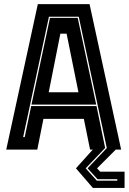

<svg xmlns="http://www.w3.org/2000/svg" viewBox="-20 -720 622 924"><path d="M427 184.5 345.5 90 426.5 0H413.5L383.5 -148H189L159.5 0H10L162 -700H411L563 0H537L447 90L462 106H579.5V184.5ZM446 149.5H544.5V142.5H449.5L401.5 90L494 -7.5L359 -639.5H215.5L91.5 -60.5H99L130 -209.5H444.5L486 -8L392.5 90ZM131.5 -216.5 220.5 -634H354L443 -216.5ZM214.5 -276H357.5L300.5 -558H270.5Z"/></svg>

Font: Tourney ExtraBold
Style: Regular
Weight: 800
Designer: Tyler Finck
Foundry: Etcetera Type Co
Version: Version 1.015